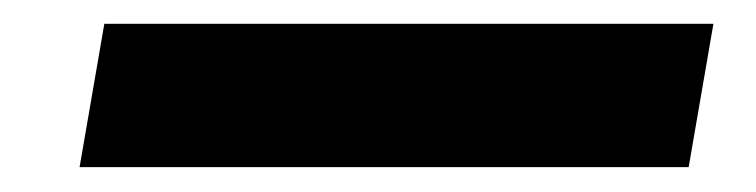

<svg xmlns="http://www.w3.org/2000/svg" viewBox="-20 -425 626 159"><path d="M45.9 -286.6H550.3L570.8 -405.3H66.4Z"/></svg>

Font: Cascadia Code
Style: Bold Italic
Weight: 700
Italic angle: -10°
Monospace: yes
Designer: Aaron Bell
Foundry: Saja Typeworks
Version: Version 2404.023